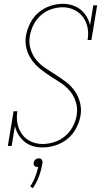

<svg xmlns="http://www.w3.org/2000/svg" viewBox="-20 -763 540 1004"><path d="M203 8Q176 8 152 1Q128 -6 109 -21.5Q90 -37 77 -58Q64 -79 58 -103L41 0H21L51 -181H71Q65 -148 71.5 -116.5Q78 -85 95.5 -60.5Q113 -36 141.5 -23Q170 -10 203 -10Q233 -10 264 -20Q295 -30 320 -51Q345 -72 360.5 -101Q376 -130 381 -160Q387 -195 377 -228Q367 -261 346.5 -286Q326 -311 298.5 -329Q271 -347 243.5 -364.5Q216 -382 190.5 -402.5Q165 -423 146 -449.5Q127 -476 118.5 -509Q110 -542 116 -578Q122 -610 138 -642Q154 -674 181 -697Q208 -720 241.5 -731.5Q275 -743 308 -743Q334 -743 358 -735.5Q382 -728 401 -713Q420 -698 432.5 -677Q445 -656 451 -632L468 -735H488L458 -554H438Q444 -587 438 -618Q432 -649 414 -673.5Q396 -698 368 -711.5Q340 -725 308 -725Q278 -725 247.5 -714.5Q217 -704 193.5 -683Q170 -662 155.5 -633.5Q141 -605 136 -575Q130 -540 139.5 -507.5Q149 -475 170 -449.5Q191 -424 218.5 -406Q246 -388 273.5 -370.5Q301 -353 327 -333Q353 -313 371.5 -286Q390 -259 398.5 -226Q407 -193 401 -158Q395 -124 378 -92Q361 -60 333 -37Q305 -14 270.5 -3Q236 8 203 8ZM152 221 138 212Q154 188 164 162Q174 136 180 110H176Q171 110 167 109Q163 108 160 104.5Q157 101 156 96.5Q155 92 156 88Q157 83 159 79Q161 75 165 71.5Q169 68 173.5 66.5Q178 65 183 65Q188 65 191.5 66.5Q195 68 198 71.5Q201 75 202 79Q203 83 202 88Q197 122 185 156Q173 190 152 221Z"/></svg>

Font: Iosevka Curly Slab Thin
Style: Italic
Weight: 100
Italic angle: -9°
Monospace: yes
Designer: Belleve Invis
Foundry: Belleve Invis
Version: Version 22.1.2; ttfautohint (v1.8.4)